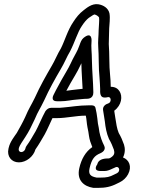

<svg xmlns="http://www.w3.org/2000/svg" viewBox="-20 -706 702 933"><path d="M452.8 92 452.6 92.8C452.6 92.8 427.9 125 469.1 125H489.1C502 125 516.9 118.3 525.5 114L538.2 108.4C538.6 108.2 539.2 107.9 539.5 107.7C559.8 97.5 567.7 126.5 547.7 136L534.7 142.3C512.7 153.9 499.2 157 467.8 157H449.7C419 151.4 408.6 140.3 415.4 111C425.8 65.7 439.9 50.2 467.5 38.7C474.1 36 497.7 23.9 485.8 1C475.8 -18.1 467.6 -41.9 463.1 -64.1C461.8 -74.4 460.9 -80.2 459.8 -85.8L455.8 -106.1C453.6 -123.7 452.6 -138.4 449.2 -156.6C447.8 -164.4 445.6 -171.8 444.7 -178.5C442.2 -197.2 426.2 -194 406.8 -194C364.4 -194 324.8 -186.7 290.4 -183.9C281.8 -183.2 273.2 -182 269 -182H228C217.4 -182 208.4 -176.2 200.8 -166C184.9 -137.7 165.2 -89.7 153.1 -68.2C134.9 -37.5 125.8 -20.2 109 2.8C106.5 6.3 104.6 10.4 103.8 14L103.1 17C101.1 25.6 92 33 83.4 33C74.8 33 69.1 25.6 71.1 17L72.5 11C74.4 2.6 90.7 -21.8 103.5 -41.1C119.5 -65.4 133.1 -92.4 148.5 -125.9C166.2 -168.2 173 -173 194.7 -218.3C219.4 -273.2 247 -321.7 274.8 -369.5C293.1 -399.7 306.3 -433.6 319 -453.7C319.4 -454.5 320 -455.5 320.3 -456.1C344 -501.8 356.7 -549.5 377.8 -579.9C389.4 -597.8 400.3 -610.6 411.6 -619.3C430.2 -632.7 437.9 -636 438.9 -635.8C449.4 -634.1 460.3 -624.3 461.4 -621.1C463.4 -607.4 460.1 -581.8 459.3 -557.7C459.4 -533.8 455.1 -503.7 457.4 -477.4C460.7 -439.4 458.6 -370.2 463.5 -330.1C465.2 -309.2 466 -292.5 466.7 -273.5C466 -254.8 466.2 -232 487.6 -232H491.6C496.8 -232 501.2 -233.4 505.9 -234.3C521.4 -235.3 522.5 -207.7 505 -203C494.6 -200.2 477 -189.5 481.1 -169.2C482.9 -160.1 484.2 -151.8 485.4 -142.3L489.4 -116.6C492.6 -86 497.8 -57.7 509.4 -31.1C509.7 -30.4 510.2 -29.5 510.5 -29C518.9 -15.1 527.8 5.3 533.3 21.2C538.2 37.5 534.5 47.2 525.2 54.8C513.9 64 509.9 64 504.2 64C480 64 457.7 70.6 452.8 92ZM395.2 -144C396.2 -144 396 -144 397 -144C400.9 -126.9 400.9 -108.6 405.1 -87.1L409.3 -66.1C410 -62.4 411.1 -55.7 412.2 -46.6C414.7 -26.9 421.5 -8.5 428.5 8.7C394.9 31.9 375.4 67.4 365.4 111C351.7 170.3 387.8 199.6 432.5 206.7C433.4 206.9 435 207 436.2 207H456.2C491.6 207 518.3 202 549.6 185.7L561.3 180C578.6 171.8 593.5 157.6 602.4 140.8C622.6 103 607 70.2 577.8 59.2C588.7 37 588.3 15.1 582.6 -3.2C576 -22.4 567.7 -41.7 556.9 -59.9C548.1 -80.9 544.4 -106.8 540.3 -134L536.3 -159.7C536 -162.1 535.8 -163.9 535.2 -168C571.5 -195 577.1 -238.4 560.3 -263.5C552.2 -275.8 539.1 -284.2 518.1 -284.3C518.3 -306.6 516.4 -323.4 514.6 -345.9C510.1 -381.6 512.3 -448.5 508.6 -491.8C508.3 -513.5 510.7 -541.5 510.6 -568.3C511.3 -587.8 516.1 -616.3 512 -640.7C506.4 -667 482.2 -681.3 458.1 -685.2C425.6 -690.5 398.3 -664.8 387 -656.7C364.9 -640 350.6 -621.5 336.6 -600.1C308 -558.1 295.1 -508.6 276 -471C258.8 -443 246.3 -410.6 231.7 -386.5C203.2 -337.4 175.2 -288.6 148.7 -229.7C130.3 -191.6 121.6 -182.7 101.9 -136.1C89.2 -108.6 76 -85.7 61.5 -59.9C50.9 -44.1 29 -17.3 22.5 11L21.1 17C12.7 53.4 35.5 83 71.8 83C107.2 83 142.7 55 152.3 19.9C169.8 -4.8 180.7 -25 196.6 -51.8C209.9 -75.5 222.4 -106.3 234.9 -132H257.5C301.7 -132 350.8 -144 395.2 -144ZM257.4 -214 276.4 -214C303 -214 330.1 -220.8 350.8 -222C370.2 -223.2 385.1 -226 402.2 -226C405.7 -226 434.2 -225.4 433.6 -257.1C432.5 -314.1 427.7 -354.7 426.6 -412.9C426.4 -454.4 421.9 -473.7 424.9 -507.5C424.9 -507.5 428.6 -556.5 385.8 -521.7C376 -513.7 371.1 -500 366.8 -487.5L357.8 -464.9C347 -441.6 337.3 -428.2 323.4 -397.5C311.1 -370.6 295.2 -347.5 278.4 -316.7C270.4 -302.6 261.6 -286.5 251.8 -267.8L240.6 -245.6C239.1 -242.7 223.8 -214 257.4 -214ZM302.4 -264.9C309 -277.3 316.2 -290.3 322.3 -301.3C337.7 -329.2 354.4 -353.2 369.6 -386.5C371.7 -391.1 373 -393.9 375.4 -398.6C376.4 -350.2 379.6 -316.3 381.4 -274.4C375.3 -273.8 366.9 -272.9 358.5 -271.9C339.4 -270.6 318.8 -266.6 302.4 -264.9Z"/></svg>

Font: HoneyBee
Style: StrIt
Weight: 700
Foundry: Cannot Into Space Fonts
Version: Version 0.89